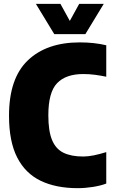

<svg xmlns="http://www.w3.org/2000/svg" viewBox="-20 -971 591 1001"><path d="M385 10Q272 10 192 -28.5Q112 -67 69.5 -150.2Q27 -233.5 27 -368Q27 -562.5 125 -656.2Q223 -750 396 -750Q471 -750 534 -735V-571Q505.5 -577 475.5 -581Q445.5 -585 414 -585Q323.5 -585 277.8 -537.5Q232 -490 232 -370Q232 -287.5 251.5 -240.8Q271 -194 311.2 -174.5Q351.5 -155 414 -155Q439 -155 469.8 -161.2Q500.5 -167.5 534 -178V-14Q505.5 -3 464.8 3.5Q424 10 385 10ZM263 -793 167 -951H295L344 -862L393 -951H521L425 -793Z"/></svg>

Font: Encode Sans Cnd Black
Style: Regular
Weight: 900
Width: 3
Designer: Multiple Designers
Foundry: Impallari Type
Version: Version 3.002; ttfautohint (v1.8.3) -l 8 -r 50 -G 200 -x 14 